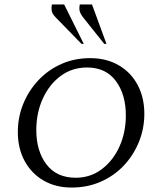

<svg xmlns="http://www.w3.org/2000/svg" viewBox="-20 -832 728 862"><path d="M302 10Q230 10 175.5 -21.5Q121 -53 90.5 -109.5Q60 -166 60 -239Q60 -306 84.5 -366Q109 -426 153 -472.5Q197 -519 256 -545Q315 -571 385 -571Q458 -571 513 -539Q568 -507 598 -450.5Q628 -394 628 -321Q628 -255 604 -195.5Q580 -136 536.5 -89.5Q493 -43 433 -16.5Q373 10 302 10ZM320 -34Q386 -34 437 -72.5Q488 -111 516.5 -174.5Q545 -238 545 -314Q545 -408 500 -468.5Q455 -529 371 -529Q304 -529 253 -491.5Q202 -454 172.5 -390Q143 -326 143 -248Q143 -154 188.5 -94Q234 -34 320 -34ZM448 -635 353 -754Q340 -771 337.5 -783.5Q335 -796 338 -812H393L458 -635ZM346 -635 230 -754Q214 -770 212 -784.5Q210 -799 213 -812H268L356 -635Z"/></svg>

Font: Spectral SC
Style: Italic
Weight: 400
Italic angle: -10°
Designer: Jean-Baptiste Levee
Foundry: Production Type
Version: Version 2.001